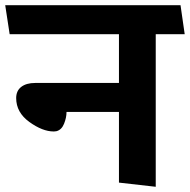

<svg xmlns="http://www.w3.org/2000/svg" viewBox="-31 -700 728 736"><path d="M425 0V-271H224Q224 -249 214.5 -225.5Q205 -202 185 -197Q183 -197 180.5 -196.5Q178 -196 175 -196Q132 -196 81.5 -232.5Q31 -269 31 -324Q31 -352 50.5 -367Q70 -382 104 -382H425V-569H6L-11 -680H661L677 -569H566V16Z"/></svg>

Font: Palanquin Dark
Style: Regular
Weight: 400
Designer: Pria Ravichandran
Version: Version 1.000